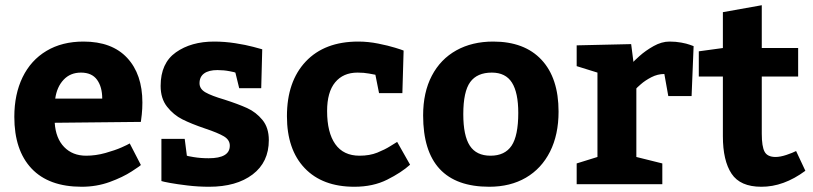

<svg xmlns="http://www.w3.org/2000/svg" viewBox="-20 -710 3134 740"><path d="M312 -109.9Q349.1 -109.9 386.5 -120.4Q423.8 -130.9 448.5 -141.8Q473.1 -152.8 480 -157.2L522.9 -74.2Q522.9 -72.3 488 -49.6Q453.1 -26.9 402.6 -8.5Q352.1 9.8 294.9 9.8Q168 9.8 101.6 -60.5Q35.2 -130.9 35.2 -259.8Q35.2 -346.7 67.1 -412.4Q99.1 -478 159.2 -513.9Q219.2 -549.8 301.8 -549.8Q411.6 -549.8 470.2 -486.8Q528.8 -423.8 528.8 -314.9Q528.8 -291 526.4 -268.6Q523.9 -246.1 522.9 -240.2L190.9 -236.8Q194.8 -176.8 227.3 -143.3Q259.8 -109.9 312 -109.9ZM192.9 -330.1H374Q374 -375 354 -402.6Q334 -430.2 292 -430.2Q251 -430.2 225.1 -402.6Q199.2 -375 192.9 -330.1Z M784.2 -100.1Q866.2 -100.1 865.7 -148.9Q865.7 -170.9 842.8 -184.6Q819.8 -198.2 770 -214.8Q716.8 -232.9 682.9 -250Q648.9 -267.1 624 -298.6Q599.1 -330.1 599.1 -378.9Q599.1 -466.8 658 -508.3Q716.8 -549.8 805.2 -549.8Q845.2 -549.8 886.5 -543.5Q927.7 -537.1 955.8 -529.5Q983.9 -522 990.7 -520L986.8 -370.1H901.9L887.2 -430.2Q887.2 -431.2 865 -435.5Q842.8 -439.9 817.9 -439.9Q784.7 -439.9 766.8 -427Q749 -414.1 749 -389.2Q749 -367.2 772 -354Q794.9 -340.8 844.7 -326.2Q897.9 -309.1 932.4 -293.5Q966.8 -277.8 991.5 -247.8Q1016.1 -217.8 1016.1 -169.9Q1016.1 -85 953.6 -37.6Q891.1 9.8 786.1 9.8Q744.1 9.8 703.1 4.9Q662.1 0 635.5 -4.9Q608.9 -9.8 602.1 -12.2V-174.8H691.9L700.2 -109.9Q700.2 -108.9 726.6 -104.5Q752.9 -100.1 784.2 -100.1Z M1345.7 9.8Q1222.7 9.8 1154.3 -62Q1085.9 -133.8 1085.9 -262.2Q1085.9 -396 1158.4 -472.9Q1231 -549.8 1360.8 -549.8Q1398.9 -549.8 1437.7 -542Q1476.6 -534.2 1502.7 -526.1Q1528.8 -518.1 1535.6 -515.1L1530.8 -351.1H1440.9L1426.8 -421.9Q1421.9 -422.9 1402.3 -426.5Q1382.8 -430.2 1357.9 -430.2Q1302.7 -430.2 1271.7 -392.6Q1240.7 -355 1240.7 -282.2Q1240.7 -199.2 1272.2 -154.5Q1303.7 -109.9 1365.7 -109.9Q1404.8 -109.9 1434.3 -121.8Q1463.9 -133.8 1483.9 -146.5Q1503.9 -159.2 1510.7 -163.1L1560.5 -75.2Q1526.9 -44.9 1472.4 -17.6Q1418 9.8 1345.7 9.8Z M2132.8 -279.8Q2132.8 -190.9 2099.9 -125.5Q2066.9 -60.1 2006.8 -25.1Q1946.8 9.8 1865.7 9.8Q1610.8 9.8 1610.8 -265.1Q1610.8 -354 1644.3 -418Q1677.7 -481.9 1738.8 -515.9Q1799.8 -549.8 1880.9 -549.8Q2001.5 -549.8 2067.1 -479.5Q2132.8 -409.2 2132.8 -279.8ZM1765.6 -270Q1765.6 -187 1790.8 -148.4Q1815.9 -109.9 1870.6 -109.9Q1925.8 -109.9 1951.7 -148.4Q1977.5 -187 1977.5 -274.9Q1977.5 -353 1953.1 -391.6Q1928.7 -430.2 1875.5 -430.2Q1818.8 -430.2 1792.2 -393.6Q1765.6 -356.9 1765.6 -270Z M2560.5 -549.8Q2584.5 -549.8 2605.5 -545.9Q2626.5 -542 2638.4 -537.6Q2650.4 -533.2 2653.3 -532.2L2645.5 -339.8H2555.7L2540.5 -424.8Q2514.6 -424.8 2490.5 -412.4Q2466.3 -399.9 2449.5 -385Q2432.6 -370.1 2432.6 -369.1V-105L2532.7 -80.1V0H2202.6V-80.1L2282.7 -105V-430.2L2202.6 -455.1V-535.2L2412.6 -540L2421.4 -471.2Q2421.4 -473.1 2444.8 -494.1Q2468.3 -515.1 2499.3 -532.5Q2530.3 -549.8 2560.5 -549.8Z M2766.1 -185.1V-415H2673.3V-512.2L2766.1 -524.9V-663.1L2916 -689.9V-524.9H3056.2V-415H2916V-194.8Q2916 -145 2927 -125Q2938 -105 2969.2 -105Q2987.3 -105 3011.2 -113Q3035.2 -121.1 3048.3 -127.9L3084 -51.8Q3000 10.3 2914.1 9.8Q2833 9.8 2799.6 -40.5Q2766.1 -90.8 2766.1 -185.1Z"/></svg>

Font: Kadwa
Style: Regular
Weight: 400
Designer: Sol Matas
Foundry: Sol Matas
Version: Version 1.000;PS 001.000;hotconv 1.0.70;makeotf.lib2.5.58329